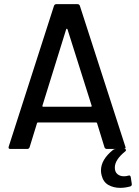

<svg xmlns="http://www.w3.org/2000/svg" viewBox="-20 -720 670 928"><path d="M485 -8 449 -125Q448 -128 445 -128H163Q160 -128 159 -125L123 -8Q120 0 111 0H30Q19 0 22 -11L241 -692Q244 -700 253 -700H354Q363 -700 366 -692L586 -11L587 -7Q587 0 578 0H497Q488 0 485 -8ZM189 -204H419Q421 -204 422.5 -205.5Q424 -207 423 -209L306 -579Q305 -581 303 -581Q301 -581 300 -579L185 -209Q184 -207 185.5 -205.5Q187 -204 189 -204ZM617 172Q617 178 610 181Q585 188 561 188Q529 188 504 174Q479 160 471 127Q468 115 468 104Q468 51 527 4Q532 0 540 0H581Q589 0 589 5Q589 9 585 12Q535 52 535 90Q535 111 547.5 121.5Q560 132 579 132Q590 132 600 129L604 128Q610 128 612 136L617 169Z"/></svg>

Font: BarlowMedium
Style: Regular
Weight: 500
Designer: Jeremy Tribby
Foundry: Tribby Type
Version: Version 1.422